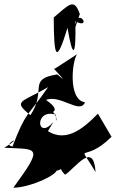

<svg xmlns="http://www.w3.org/2000/svg" viewBox="-29 -605 537 890"><path d="M212 191C301 176 221 154 273 205C324 170 405 48 414 193C325 40 354 162 488 29L425 -78C355 -7 267 69 172 -13C120 140 118 128 218 -39C140 50 129 -106 231 -73C224 10 268 -132 131 -91C194 -71 275 -79 184 -142C253 -168 342 -73 365 -131C284 -142 306 -329 329 -354L224 -286C198 -307 309 -196 237 -260C96 -239 190 -188 112 -71C28 -139 69 -129 194 -201C99 -63 93 -94 29 74C-26 66 98 13 -9 80C146 88 176 69 33 265C109 266 257 198 232 176ZM341 -540C314 -617 291 -583 220 -524C221 -333 232 -307 284 -476C308 -328 325 -341 320 -506C405 -464 324 -587 318 -472Z"/></svg>

Font: Asimov Silicon
Style: Regular
Weight: 400
Designer: Google
Version: Version 2.000980; 2014